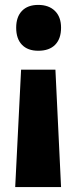

<svg xmlns="http://www.w3.org/2000/svg" viewBox="-20 -583 311 783"><path d="M66 -299H206L229 180H42ZM229 -470Q229 -425 205 -400.5Q181 -376 136 -376Q93 -376 69.5 -400.5Q46 -425 46 -470Q46 -514 69.5 -538.5Q93 -563 136 -563Q179 -563 204 -538.5Q229 -514 229 -470Z"/></svg>

Font: Noto Sans Khmer ExtraCondensed Black
Style: Regular
Weight: 900
Width: 2
Designer: Danh Hong and the Monotype Design Team
Foundry: Monotype Imaging Inc.
Version: Version 2.004